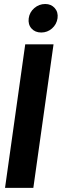

<svg xmlns="http://www.w3.org/2000/svg" viewBox="-20 -916 328 936"><path d="M4.5 0 103 -700H241L142.5 0ZM181 -757.5Q151 -757.5 133.5 -777.2Q116 -797 120 -827Q124 -856.5 147.2 -876.5Q170.5 -896.5 200.5 -896.5Q229.5 -896.5 247 -876.5Q264.5 -856.5 260.5 -827Q256 -797 233.5 -777.2Q211 -757.5 181 -757.5Z"/></svg>

Font: Urbanist ExtraBold
Style: Italic
Weight: 800
Italic angle: -8°
Designer: Corey Hu
Foundry: Corey Hu
Version: Version 1.321; ttfautohint (v1.8.4.7-5d5b)